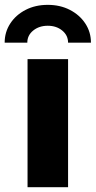

<svg xmlns="http://www.w3.org/2000/svg" viewBox="-62 -783 401 803"><path d="M53.2 0V-535.6H222.7V0ZM137.7 -762.7Q189.5 -762.7 230.2 -741.7Q271 -720.7 294.7 -684.8Q318.4 -648.9 318.4 -604.5H222.7Q222.7 -635.3 198.2 -655.3Q173.8 -675.3 137.7 -675.3Q101.6 -675.3 76.9 -655.3Q52.2 -635.3 52.2 -604.5H-42.5Q-42.5 -648.9 -19 -684.8Q4.4 -720.7 45.2 -741.7Q85.9 -762.7 137.7 -762.7Z"/></svg>

Font: Inter 20pt ExtraBold
Style: Regular
Weight: 800
Version: Version 4.001;git-66647c0bb